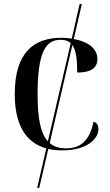

<svg xmlns="http://www.w3.org/2000/svg" viewBox="-20 -734 542 950"><path d="M164 196H174L219 3C241 8 264 10 288 10C409 10 467 -46 467 -95C467 -115 458 -128 443 -132C422 -32 374 0 307 0C274 0 247 -8 226 -26L338 -511C356 -486 362 -442 362 -375C432 -375 462 -399 462 -442C462 -496 412 -529 345 -541L385 -714H374L335 -543C318 -546 300 -547 283 -547C151 -547 53 -478 53 -269C53 -107 114 -26 209 0ZM166 -268C166 -480 208 -537 279 -537C301 -537 317 -532 330 -521L217 -35C181 -73 166 -147 166 -268Z"/></svg>

Font: Noto Serif Display Medium
Style: Regular
Weight: 500
Designer: Monotype Design Team
Foundry: Monotype Imaging Inc.
Version: Version 2.009